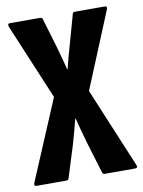

<svg xmlns="http://www.w3.org/2000/svg" viewBox="-77 -709 569 763"><g transform="rotate(-10 207.5 -327.5)"><path d="M9 0Q-4 0 2 -14L138 -336L10 -641Q5 -655 16 -655H138Q146 -655 148 -648L182 -534Q189 -509 196 -484Q203 -459 209 -434H210Q216 -459 223 -484Q230 -509 237 -534L269 -648Q270 -655 278 -655H399Q411 -655 405 -641L279 -335L413 -14Q419 0 406 0H284Q276 0 274 -7L235 -136Q228 -161 221 -186Q214 -211 208 -236H206Q200 -211 193 -186Q186 -161 179 -136L139 -8Q137 0 128 0Z"/></g></svg>

Font: Sofia Sans Extra Condensed ExtraBold
Style: Regular
Weight: 800
Designer: Botio Nikoltchev, Ani Petrova
Foundry: lettersoup
Version: Version 4.101; ttfautohint (v1.8.4.7-5d5b)